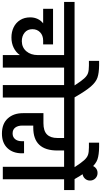

<svg xmlns="http://www.w3.org/2000/svg" viewBox="428 -1482 1042 1980"><g transform="rotate(90 949.0 -492.0)"><path d="M767 -632H656V0H527V-176Q498 -135 451 -112Q404 -89 346 -89Q287 -89 240 -112Q193 -135 165.5 -179Q138 -223 138 -283Q138 -324 154 -358.5Q170 -393 200 -416H50V-518H417V-416H378Q325 -416 292.5 -385Q260 -354 260 -305Q260 -254 295.5 -225Q331 -196 384 -196Q449 -197 488 -243Q527 -289 527 -361V-632H-21V-740H767Z M1076 -740V-632H965V0H836V-632H725V-740H840Q796 -808 768.5 -838.5Q741 -869 713 -878.5Q685 -888 636 -888H587V-993H633Q713 -992 759.5 -976Q806 -960 851.5 -907.5Q897 -855 963 -740Z M1254 -314V-201Q1254 -156 1274.5 -128.5Q1295 -101 1335 -101Q1372 -101 1393.5 -126.5Q1415 -152 1415 -194V-219H1539Q1540 -210 1540 -198Q1540 -103 1486 -47Q1432 9 1337 9Q1235 9 1180.5 -51Q1126 -111 1126 -207V-419H1229Q1309 -419 1345.5 -455.5Q1382 -492 1382 -563V-632H1035V-740H1609V-632H1511V-563Q1511 -314 1276 -314Z M1919 -740V-632H1808V0H1679V-632H1568V-740H1683Q1639 -808 1611.5 -838.5Q1584 -869 1556 -878.5Q1528 -888 1479 -888H1430V-993H1476Q1556 -992 1602.5 -976Q1649 -960 1694.5 -907.5Q1740 -855 1806 -740Z M1821 -899Q1821 -867 1798.5 -844.5Q1776 -822 1743 -822Q1710 -822 1687.5 -844.5Q1665 -867 1665 -899Q1665 -932 1687.5 -954.5Q1710 -977 1743 -977Q1776 -977 1798.5 -954.5Q1821 -932 1821 -899Z"/></g></svg>

Font: Fz Poppins SemBd
Style: Regular
Weight: 600
Designer: Ninad Kale (Devanagari), Jonny Pinhorn (Latin)
Foundry: Indian Type Foundry
Version: Vit hóa bi Vntype.Com & FontZin.Com